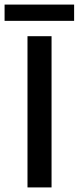

<svg xmlns="http://www.w3.org/2000/svg" viewBox="-62 -818 344 838"><path d="M58 -660H163V0H58ZM-42 -727V-798H261.5V-727Z"/></svg>

Font: League Spartan Thin Medium
Style: Regular
Weight: 500
Version: Version 2.002